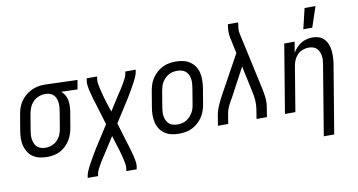

<svg xmlns="http://www.w3.org/2000/svg" viewBox="-88 -988 2677 1436"><g transform="rotate(-10 1250.0 -270.0)"><path d="M202 8Q173 8 145.5 2Q118 -4 95.5 -19Q73 -34 58.5 -56.5Q44 -79 37 -106Q30 -133 30.5 -161.5Q31 -190 36 -219L56 -339Q60 -364 68 -388Q76 -412 90.5 -434Q105 -456 125 -474Q145 -492 168.5 -504Q192 -516 217 -522Q242 -528 266 -528H281L524 -520L512 -450L389 -454Q404 -441 414.5 -423.5Q425 -406 429.5 -386Q434 -366 433.5 -344Q433 -322 430 -301L410 -181Q406 -156 398 -132Q390 -108 376.5 -85.5Q363 -63 343.5 -44.5Q324 -26 300.5 -13.5Q277 -1 252 3.5Q227 8 202 8ZM203 -62Q227 -62 251.5 -72Q276 -82 293.5 -101Q311 -120 320 -144Q329 -168 332 -192L352 -312Q355 -328 356 -344.5Q357 -361 355.5 -377Q354 -393 348.5 -407.5Q343 -422 333 -433Q323 -444 308.5 -450.5Q294 -457 279 -458H262Q238 -458 214 -447.5Q190 -437 172.5 -418Q155 -399 146 -375.5Q137 -352 133 -328L113 -208Q110 -190 109 -172.5Q108 -155 111 -138.5Q114 -122 121 -107Q128 -92 140 -81.5Q152 -71 169 -66.5Q186 -62 203 -62Z M472 215 475 197Q478 181 485 165Q492 149 499.5 134Q507 119 515.5 104Q524 89 532.5 74Q541 59 549.5 44.5Q558 30 567 15L677 -157L625 -329Q620 -343 616 -357Q612 -371 608.5 -385Q605 -399 601 -413Q597 -427 594.5 -441.5Q592 -456 590 -471Q588 -486 591 -502L594 -520H673L670 -502Q668 -488 669.5 -475Q671 -462 673.5 -449Q676 -436 679 -423.5Q682 -411 685 -398.5Q688 -386 691.5 -373.5Q695 -361 698 -349L732 -243L805 -358Q813 -369 820.5 -381Q828 -393 835.5 -404.5Q843 -416 850 -428Q857 -440 863.5 -452Q870 -464 876 -476.5Q882 -489 884 -502L887 -520H966L963 -502Q960 -486 953 -470Q946 -454 938.5 -439Q931 -424 922.5 -409Q914 -394 905.5 -379Q897 -364 888.5 -349.5Q880 -335 871 -320L761 -148L813 24Q817 38 821.5 52Q826 66 829.5 80Q833 94 837 108Q841 122 843.5 136.5Q846 151 848 166Q850 181 847 197L844 215H765L768 197Q770 183 768.5 170Q767 157 764.5 144Q762 131 759 118.5Q756 106 753 93.5Q750 81 746 68.5Q742 56 739 44L706 -62L633 53Q625 64 617.5 76Q610 88 602.5 99.5Q595 111 588 123Q581 135 574.5 147Q568 159 562 171.5Q556 184 554 197L551 215Z M1203 8Q1174 8 1146.5 2Q1119 -4 1096.5 -19Q1074 -34 1059 -56.5Q1044 -79 1037.5 -106Q1031 -133 1031 -161.5Q1031 -190 1036 -219L1056 -339Q1060 -364 1068 -389Q1076 -414 1091 -436.5Q1106 -459 1126 -477Q1146 -495 1170 -507Q1194 -519 1219.5 -523.5Q1245 -528 1270 -528Q1299 -528 1326.5 -522Q1354 -516 1376.5 -501Q1399 -486 1414.5 -463.5Q1430 -441 1436.5 -414Q1443 -387 1442.5 -358.5Q1442 -330 1438 -301L1418 -181Q1414 -156 1405.5 -131Q1397 -106 1382.5 -83.5Q1368 -61 1348 -43Q1328 -25 1304 -13Q1280 -1 1254 3.5Q1228 8 1203 8ZM1204 -62Q1221 -62 1237.5 -65.5Q1254 -69 1269.5 -78Q1285 -87 1297.5 -100Q1310 -113 1319 -128Q1328 -143 1333 -159.5Q1338 -176 1340 -192L1360 -312Q1363 -330 1364 -347.5Q1365 -365 1362.5 -381.5Q1360 -398 1352.5 -413Q1345 -428 1332.5 -438.5Q1320 -449 1303.5 -453.5Q1287 -458 1270 -458Q1253 -458 1236 -454.5Q1219 -451 1203.5 -442Q1188 -433 1175.5 -420Q1163 -407 1154 -392Q1145 -377 1140.5 -360.5Q1136 -344 1133 -328L1113 -208Q1110 -190 1109 -172.5Q1108 -155 1111 -138.5Q1114 -122 1121.5 -107Q1129 -92 1141 -81.5Q1153 -71 1170 -66.5Q1187 -62 1204 -62Z M1499 0 1511 -74Q1517 -111 1533 -147.5Q1549 -184 1568 -219L1729 -512L1703 -634Q1698 -656 1698.5 -680Q1699 -704 1703 -728L1704 -735H1782L1781 -728Q1778 -708 1776 -688Q1774 -668 1779 -649L1873 -219Q1881 -184 1885 -147.5Q1889 -111 1883 -74L1871 0H1792L1804 -74Q1809 -107 1806.5 -140Q1804 -173 1797 -204L1754 -405L1637 -186Q1636 -184 1635 -182Q1634 -180 1632 -179V-178Q1617 -153 1605 -127Q1593 -101 1589 -74L1577 0Z M2265 215 2352 -312Q2355 -329 2356.5 -346Q2358 -363 2355.5 -379.5Q2353 -396 2346.5 -411Q2340 -426 2329 -437Q2318 -448 2302 -453Q2286 -458 2269 -458Q2246 -458 2222.5 -449.5Q2199 -441 2182 -423Q2165 -405 2155.5 -382.5Q2146 -360 2143 -337L2087 0H2008L2094 -520H2173L2159 -438Q2171 -458 2187 -475.5Q2203 -493 2223 -505Q2243 -517 2265.5 -522.5Q2288 -528 2310 -528Q2336 -528 2359.5 -519.5Q2383 -511 2399 -493Q2415 -475 2423.5 -452Q2432 -429 2434.5 -404Q2437 -379 2435.5 -353Q2434 -327 2430 -301L2344 215ZM2253 -600 2290 -755H2373L2321 -600Z"/></g></svg>

Font: Iosevka Curly
Style: Italic
Weight: 400
Italic angle: -9°
Monospace: yes
Designer: Belleve Invis
Foundry: Belleve Invis
Version: Version 22.1.2; ttfautohint (v1.8.4)